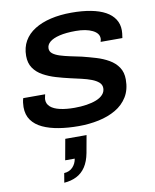

<svg xmlns="http://www.w3.org/2000/svg" viewBox="-108 -780 975 1208"><g transform="rotate(-10 379.5 -176.0)"><path d="M355 12Q287 12 228.5 2.5Q170 -7 126 -27.5Q82 -48 57.5 -82Q33 -116 33 -166Q33 -179 35 -194.5Q37 -210 41 -222H181Q180 -216 177.5 -206Q175 -196 175 -188Q175 -161 196 -142.5Q217 -124 256.5 -115Q296 -106 349 -106Q390 -106 426 -111.5Q462 -117 489.5 -128Q517 -139 532.5 -156.5Q548 -174 548 -197Q548 -219 531 -234Q514 -249 486.5 -259.5Q459 -270 424.5 -278Q390 -286 354 -294Q310 -304 266 -317Q222 -330 185 -350.5Q148 -371 126.5 -402.5Q105 -434 105 -480Q105 -534 128.5 -575Q152 -616 196 -643.5Q240 -671 300 -685Q360 -699 432 -699Q502 -699 556.5 -688.5Q611 -678 648.5 -657.5Q686 -637 706 -606Q726 -575 726 -535Q726 -527 725 -515.5Q724 -504 721 -486H582Q585 -495 585.5 -500.5Q586 -506 586 -508Q586 -541 545.5 -561Q505 -581 439 -581Q377 -581 335.5 -571Q294 -561 273 -543.5Q252 -526 252 -502Q252 -482 268.5 -469Q285 -456 313 -447Q341 -438 376.5 -430.5Q412 -423 450 -415Q494 -404 537.5 -391Q581 -378 617.5 -357Q654 -336 675.5 -304Q697 -272 697 -226Q697 -161 669 -115.5Q641 -70 593 -42Q545 -14 483.5 -1Q422 12 355 12ZM203 347 213 287Q247 285 268 263Q289 241 294 209H233L257 76H393L373 187Q363 240 340 274.5Q317 309 282 326.5Q247 344 203 347Z"/></g></svg>

Font: Archivo SemiExpanded SemiBold
Style: Italic
Weight: 600
Width: 6
Italic angle: -10°
Designer: Hector Gatti
Foundry: Omnibus-Type
Version: Version 2.001